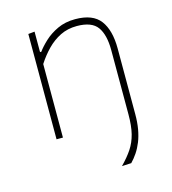

<svg xmlns="http://www.w3.org/2000/svg" viewBox="-105 -590 779 870"><g transform="rotate(-15 284.5 -155.0)"><path d="M360 194Q391 162.5 410.8 132.8Q430.5 103 439.8 66Q449 29 449 -25V-221V-326Q449 -398 422.5 -435Q396 -472 326 -472Q283 -472 248.2 -454.8Q213.5 -437.5 185.5 -408.8Q157.5 -380 135 -345V-221Q135 -160.5 135 -108.5Q135 -56.5 135 0H105Q105 -56.5 105 -108.5Q105 -160.5 105 -221V-271Q105 -324.5 105 -381.5Q105 -438.5 105 -494L135 -497V-401H141Q156 -422 181.8 -446Q207.5 -470 243.8 -487Q280 -504 327 -504Q409.5 -504 444.2 -457.8Q479 -411.5 479 -326Q479 -309 479 -297.5Q479 -286 479 -271Q479 -207 479 -161.5Q479 -116 479 -81.8Q479 -47.5 479 -17Q479 21 473.5 52.2Q468 83.5 457.8 109Q447.5 134.5 433.8 155Q420 175.5 404 192Z"/></g></svg>

Font: Commissioner Thin Thin
Style: Regular
Weight: 250
Version: Version 1.000